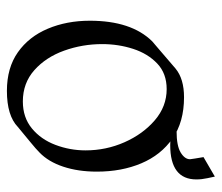

<svg xmlns="http://www.w3.org/2000/svg" viewBox="-62 -554 627 542"><g transform="rotate(90 251.0 -282.5)"><path d="M236 11Q171 11 127 -20Q83 -51 60.5 -104.5Q38 -158 38 -223Q38 -340 96 -399Q101 -403 120 -419.5Q139 -436 173 -465Q202 -489 254 -489Q324 -489 370.5 -456.5Q417 -424 440.5 -368.5Q464 -313 464 -243Q464 -190 450 -148Q436 -106 410 -81Q400 -71 381 -55.5Q362 -40 338 -20Q306 11 236 11ZM266 -34Q311 -34 342 -59.5Q373 -85 388.5 -126Q404 -167 404 -211Q404 -269 381 -321Q358 -373 319 -406.5Q280 -440 231 -440Q187 -440 159 -413.5Q131 -387 117.5 -345.5Q104 -304 104 -258Q104 -202 122.5 -150.5Q141 -99 177.5 -66.5Q214 -34 266 -34ZM389 -450Q369 -450 345 -453L350 -468Q391 -468 410 -479.5Q429 -491 429 -506Q429 -508 427 -520Q425 -532 423 -544L478 -576Q479 -571 482.5 -555Q486 -539 486 -524Q486 -450 389 -450Z"/></g></svg>

Font: Gideon Roman
Style: Regular
Weight: 400
Designer: Robert E. Leuschke
Foundry: Robert E. Leuschke
Version: Version 2.010